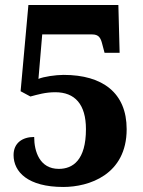

<svg xmlns="http://www.w3.org/2000/svg" viewBox="-20 -734 568 764"><path d="M232 10C333 10 484 -38 484 -220C484 -364 389 -436 233 -436C202 -436 153 -429 133 -420L148 -597H347C373 -597 381 -583 387 -558L396 -524H456L451 -714H93L62 -371L101 -350C131 -358 161 -367 200 -367C278 -367 322 -319 322 -220C322 -97 270 -62 214 -62C138 -62 116 -131 116 -189C69 -189 34 -165 34 -117C34 -50 91 10 232 10Z"/></svg>

Font: Noto Serif Georgian SemiCondensed ExtraBold
Style: Regular
Weight: 800
Width: 4
Designer: Monotype Design Team, Akaki Razmadze
Foundry: Google LLC
Version: Version 2.003